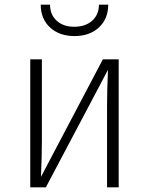

<svg xmlns="http://www.w3.org/2000/svg" viewBox="-20 -805 640 825"><path d="M110 0V-550H160V-200Q160 -134 156 -45L422 -550H490V0H440V-350Q440 -417 444 -505L177 0ZM155 -785H195Q195 -742 223.5 -716Q252 -690 299 -690Q347 -690 376 -716Q405 -742 405 -785H445Q445 -724 405 -687Q365 -650 300 -650Q235 -650 195 -687Q155 -724 155 -785Z"/></svg>

Font: JetBrains Mono Extra Light
Style: Regular
Weight: 200
Monospace: yes
Designer: Philipp Nurullin, Konstantin Bulenkov
Foundry: JetBrains
Version: 2.002